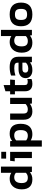

<svg xmlns="http://www.w3.org/2000/svg" viewBox="1604 -2318 930 4179"><g transform="rotate(-90 2069.5 -229.0)"><path d="M255 10C321 10 368 -8 409 -44L417 0H533V-674H398V-448C360 -473 318 -484 265 -484C140 -484 37 -392 37 -223C37 -52 129 10 255 10ZM292 -89C217 -89 174 -122 174 -223C174 -329 217 -385 300 -385C339 -385 371 -372 398 -348V-132C368 -102 336 -89 292 -89Z M707 -561H854V-667H707ZM718 0H853V-474H659L647 -374H718Z M968 216H1103V-26C1140 -2 1185 10 1239 10C1378 10 1464 -72 1464 -243C1464 -414 1385 -484 1247 -484C1180 -484 1133 -465 1092 -430L1085 -474H968ZM1205 -89C1159 -89 1131 -103 1103 -125V-342C1133 -371 1166 -385 1209 -385C1292 -385 1327 -343 1327 -242C1327 -136 1285 -89 1205 -89Z M1733 10C1807 10 1860 -13 1900 -45L1905 0H2030V-474H1895V-138C1867 -110 1827 -89 1780 -89C1718 -89 1688 -116 1688 -180V-474H1553V-177C1553 -54 1619 10 1733 10Z M2333 10C2376 10 2409 4 2439 -8V-101C2418 -94 2400 -91 2381 -91C2330 -91 2307 -107 2307 -159V-370H2419L2427 -474H2307V-616L2172 -576V-474H2105V-370H2172V-150C2172 -51 2223 10 2333 10Z M2627 10C2709 10 2762 -9 2799 -43L2806 0H2923V-301C2923 -429 2841 -484 2699 -484C2624 -484 2559 -471 2515 -454V-359C2563 -375 2618 -384 2671 -384C2769 -384 2794 -362 2794 -304V-291H2654C2524 -291 2458 -230 2458 -137C2458 -39 2536 10 2627 10ZM2664 -79C2605 -79 2578 -102 2578 -142C2578 -186 2604 -207 2657 -207H2794V-132C2768 -101 2724 -79 2664 -79Z M3230 10C3296 10 3343 -8 3384 -44L3392 0H3508V-674H3373V-448C3335 -473 3293 -484 3240 -484C3115 -484 3012 -392 3012 -223C3012 -52 3104 10 3230 10ZM3267 -89C3192 -89 3149 -122 3149 -223C3149 -329 3192 -385 3275 -385C3314 -385 3346 -372 3373 -348V-132C3343 -102 3311 -89 3267 -89Z M3844 10C4022 10 4102 -79 4102 -237C4102 -394 4021 -484 3844 -484C3668 -484 3587 -394 3587 -237C3587 -79 3667 10 3844 10ZM3844 -105C3758 -105 3724 -140 3724 -237C3724 -334 3758 -369 3844 -369C3931 -369 3965 -334 3965 -237C3965 -140 3931 -105 3844 -105Z"/></g></svg>

Font: Kanit Medium
Style: Regular
Weight: 500
Designer: Katatrad Team
Foundry: CadsonDemak
Version: Version 1.000;PS 001.000;hotconv 1.0.88;makeotf.lib2.5.64775